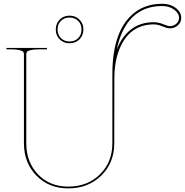

<svg xmlns="http://www.w3.org/2000/svg" viewBox="-20 -1020 1003 1042"><path d="M357.4 -935.1Q389.2 -935.1 410.9 -913.8Q432.6 -892.6 432.6 -859.9Q432.6 -828.1 411.4 -806.6Q390.1 -785.2 357.4 -785.2Q325.7 -785.2 304.2 -806.2Q282.7 -827.1 282.7 -859.9Q282.7 -891.6 303.7 -913.3Q324.7 -935.1 357.4 -935.1ZM357.4 -924.8Q328.6 -924.8 310.5 -906.5Q292.5 -888.2 292.5 -859.9Q292.5 -831.1 310.8 -813Q329.1 -794.9 357.4 -794.9Q386.2 -794.9 404.3 -813.2Q422.4 -831.5 422.4 -859.9Q422.4 -888.7 404.1 -906.7Q385.7 -924.8 357.4 -924.8ZM613.8 -750Q639.2 -819.3 689.9 -859.4Q740.7 -899.4 814 -899.4Q839.4 -899.4 865.7 -888.7Q892.1 -877.9 901.4 -877.9Q922.4 -877.9 937 -891.4Q951.7 -904.8 951.7 -922.9Q951.7 -947.8 925.3 -967.5Q898.9 -987.3 860.4 -987.3Q760.3 -987.3 698.2 -925.8Q636.2 -864.3 613.8 -750ZM589.8 -620.1Q589.8 -735.4 619.4 -819.6Q648.9 -903.8 710.4 -951.7Q772 -999.5 860.4 -999.5Q903.3 -999.5 933.3 -977.1Q963.4 -954.6 963.4 -922.9Q963.4 -898.9 945.3 -882.6Q927.2 -866.2 901.4 -866.2Q887.2 -866.2 861.3 -877Q835.4 -887.7 814 -887.7Q771 -887.7 735.8 -872.8Q700.7 -857.9 675.8 -831.1Q650.9 -804.2 633.8 -766.8Q616.7 -729.5 608.6 -685.5Q600.6 -641.6 600.6 -591.3L600.1 -242.7Q600.1 -135.7 529.1 -66.7Q458 2.4 350.1 2.4Q245.1 2.4 177.5 -67.1Q109.9 -136.7 109.9 -242.7V-725.1Q109.9 -733.9 106 -739Q102.1 -744.1 84.7 -748.3Q67.4 -752.4 35.2 -752.4H15.1V-759.8H234.9V-752.4H197.3Q165 -752.4 147.7 -748.3Q130.4 -744.1 126.5 -739Q122.6 -733.9 122.6 -725.1V-242.7Q122.6 -140.1 186.3 -73.7Q250 -7.3 350.1 -7.3Q454.6 -7.3 522.2 -73.5Q589.8 -139.6 589.8 -242.7Z"/></svg>

Font: ZnikomitNo24
Style: Thin
Weight: 300
Designer: gluk
Foundry: gluk
Version: Version 0.55